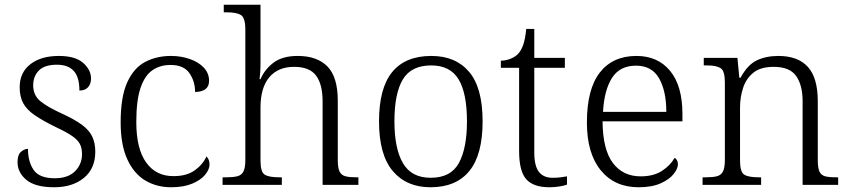

<svg xmlns="http://www.w3.org/2000/svg" viewBox="-20 -780 3583 810"><path d="M208 10Q129 10 91.5 -21Q54 -52 54 -96Q54 -127 68.5 -139.5Q83 -152 98 -152Q98 -98 122 -63Q146 -28 211 -28Q267 -28 296.5 -57.5Q326 -87 326 -130Q326 -155 317 -172.5Q308 -190 284 -206.5Q260 -223 215 -244Q160 -271 126.5 -294Q93 -317 78 -344.5Q63 -372 63 -412Q63 -474 108 -509Q153 -544 228 -544Q298 -544 331 -514.5Q364 -485 364 -449Q364 -426 351.5 -412Q339 -398 315 -398Q315 -455 291 -481Q267 -507 220 -507Q168 -507 144 -482.5Q120 -458 120 -420Q120 -378 150.5 -353Q181 -328 245 -299Q297 -275 327 -252.5Q357 -230 369.5 -203Q382 -176 382 -140Q382 -69 334 -29.5Q286 10 208 10Z M702 10Q641 10 593 -18.5Q545 -47 517 -108Q489 -169 489 -264Q489 -371 516.5 -432Q544 -493 592 -518.5Q640 -544 701 -544Q744 -544 781 -531Q818 -518 840 -494.5Q862 -471 862 -439Q862 -393 803 -392Q803 -437 779 -471.5Q755 -506 699 -506Q656 -506 623.5 -484Q591 -462 573 -409.5Q555 -357 555 -265Q555 -152 597 -94Q639 -36 713 -37Q767 -37 801 -61Q835 -85 851 -120Q864 -107 864 -86Q864 -66 846 -43.5Q828 -21 791.5 -5.5Q755 10 702 10Z M919 0V-32H935Q964 -32 981.5 -36.5Q999 -41 1007 -56.5Q1015 -72 1015 -105V-655Q1015 -705 996.5 -716.5Q978 -728 939 -728H924V-760H1079V-514Q1079 -493 1077.5 -471.5Q1076 -450 1075 -446H1079Q1097 -488 1134.5 -516Q1172 -544 1236 -544Q1318 -544 1361.5 -499.5Q1405 -455 1405 -355V-105Q1405 -72 1412.5 -56.5Q1420 -41 1437 -36.5Q1454 -32 1482 -32H1492V0H1341V-352Q1341 -424 1313.5 -461Q1286 -498 1221 -498Q1153 -498 1116 -454Q1079 -410 1079 -326V-102Q1079 -54 1097 -43Q1115 -32 1158 -32H1169V0Z M1796 10Q1695 10 1637 -58.5Q1579 -127 1579 -268Q1579 -408 1634.5 -476Q1690 -544 1800 -544Q1902 -544 1959 -477Q2016 -410 2016 -268Q2016 -127 1960 -58.5Q1904 10 1796 10ZM1797 -30Q1882 -30 1916 -92.5Q1950 -155 1950 -268Q1950 -387 1914.5 -445.5Q1879 -504 1799 -504Q1715 -504 1679.5 -445Q1644 -386 1644 -268Q1644 -153 1680 -91.5Q1716 -30 1797 -30Z M2298 10Q2230 10 2200 -24Q2170 -58 2170 -143V-494H2093V-524Q2112 -524 2131 -531Q2150 -538 2164 -551Q2178 -565 2187 -590Q2196 -615 2200 -658H2234V-536H2363V-494H2234V-137Q2234 -80 2253.5 -55Q2273 -30 2311 -30Q2328 -30 2342 -31.5Q2356 -33 2372 -36V-1Q2358 4 2337.5 7Q2317 10 2298 10Z M2674 10Q2573 10 2514.5 -61.5Q2456 -133 2456 -263Q2456 -404 2510.5 -474Q2565 -544 2665 -544Q2755 -544 2807 -481Q2859 -418 2859 -299V-268H2522Q2523 -149 2565.5 -92.5Q2608 -36 2683 -36Q2737 -36 2772.5 -59Q2808 -82 2826 -114Q2832 -111 2836 -104Q2840 -97 2840 -87Q2840 -69 2822 -46Q2804 -23 2767 -6.5Q2730 10 2674 10ZM2791 -308Q2791 -396 2760.5 -449.5Q2730 -503 2663 -503Q2595 -503 2562 -451.5Q2529 -400 2524 -308Z M2944 0V-32H2958Q2987 -32 3004.5 -36.5Q3022 -41 3030 -56.5Q3038 -72 3038 -105V-433Q3038 -481 3020 -492.5Q3002 -504 2964 -504H2949V-536H3091L3099 -452H3104Q3134 -507 3173 -525.5Q3212 -544 3264 -544Q3346 -544 3388 -498Q3430 -452 3430 -353V-105Q3430 -72 3437 -56.5Q3444 -41 3460.5 -36.5Q3477 -32 3506 -32H3516V0H3366V-354Q3366 -420 3339 -459Q3312 -498 3244 -498Q3189 -498 3158.5 -473.5Q3128 -449 3115 -409.5Q3102 -370 3102 -326V-102Q3102 -54 3120 -43Q3138 -32 3181 -32H3191V0Z"/></svg>

Font: Noto Serif Gurmukhi Light
Style: Regular
Weight: 300
Designer: Vaibhav Singh and the Monotype Design Team
Foundry: Monotype Imaging Inc.
Version: Version 2.004; ttfautohint (v1.8.4.7-5d5b)